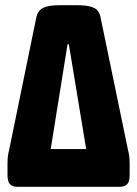

<svg xmlns="http://www.w3.org/2000/svg" viewBox="-20 -722 530 742"><path d="M49 0Q28 0 18.5 -10Q9 -20 9 -46V-87Q9 -107 10.5 -118.5Q12 -130 15 -141L120 -653Q126 -682 147.5 -692Q169 -702 212 -702H277Q321 -702 342.5 -692Q364 -682 369 -653L475 -141Q478 -130 479.5 -118.5Q481 -107 481 -87V-46Q481 -20 471.5 -10Q462 0 441 0ZM241 -551 176 -146H313L246 -551Z"/></svg>

Font: Asap Condensed ExtraBold
Style: Regular
Weight: 800
Width: 3
Designer: Pablo Cosgaya
Foundry: Omnibus-Type
Version: Version 3.001; ttfautohint (v1.8.4.7-5d5b)